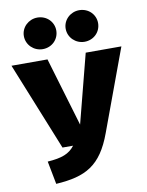

<svg xmlns="http://www.w3.org/2000/svg" viewBox="-122 -1016 848 1108"><g transform="rotate(-10 302.0 -462.0)"><path d="M175 -944C123 -944 80 -903 80 -852C80 -800 123 -759 175 -759C229 -759 270 -800 270 -852C270 -903 229 -944 175 -944ZM420 -944C368 -944 325 -903 325 -852C325 -800 368 -759 420 -759C474 -759 515 -800 515 -852C515 -903 474 -944 420 -944ZM624 -696H415L311 -293L191 -696H-20L188 -180H250C217 -137 174 -121 90 -115L116 20C291 9 382 -39 448 -219Z"/></g></svg>

Font: Fira Sans Heavy
Style: Regular
Weight: 900
Designer: bBox Type GmbH & Carrois Corporate GbR & Edenspiekermann AG
Foundry: bBox Type GmbH & Carrois Corporate GbR & Edenspiekermann AG
Version: Version 4.300;PS 004.300;hotconv 1.0.88;makeotf.lib2.5.64775